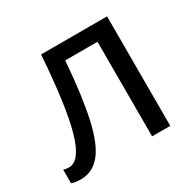

<svg xmlns="http://www.w3.org/2000/svg" viewBox="-124 -671 827 814"><g transform="rotate(-30 289.0 -264.5)"><path d="M493 0H404V-463H246Q233 -294 210 -190.5Q187 -87 148.5 -40Q110 7 53 7Q40 7 27.5 5.5Q15 4 7 0V-66Q13 -64 20 -63Q27 -62 34 -62Q88 -62 120.5 -177Q153 -292 170 -536H493Z"/></g></svg>

Font: BC Sans
Style: Regular
Weight: 400
Designer: Monotype Design Team
Province of B.C.
Foundry: Monotype Imaging Inc.
Version: Version 2.000;GOOG;noto-source:20170915:90ef993387c0